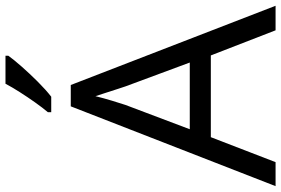

<svg xmlns="http://www.w3.org/2000/svg" viewBox="-176 -808 985 672"><g transform="rotate(-90 316.0 -472.5)"><path d="M545.4 0 457.5 -226.6H171.4L84 0H0L279.3 -716.8H354L631.3 0ZM432.6 -300.3 349.1 -525.4Q346.2 -534.2 339.6 -554.2Q333 -574.2 326.2 -595.7Q319.3 -617.2 314.9 -630.4Q307.6 -600.6 298.8 -571.8Q290 -543 284.2 -525.4L199.2 -300.3ZM456.5 -945.3V-935.5Q443.4 -917 418.5 -888.7Q393.6 -860.4 365.2 -832Q336.9 -803.7 313 -785.2H258.8V-796.9Q274.4 -815.4 293 -841.6Q311.5 -867.7 329.1 -895.3Q346.7 -922.9 358.4 -945.3Z"/></g></svg>

Font: Open Sans
Style: Regular
Weight: 400
Designer: Monotype Design Team
Foundry: Monotype Imaging Inc.
Version: Version 3.000; ttfautohint (v1.8.4)